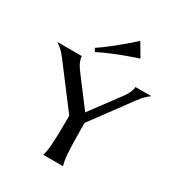

<svg xmlns="http://www.w3.org/2000/svg" viewBox="-200 -850 890 962"><g transform="rotate(30 244.5 -368.5)"><path d="M293.9 -201.2Q293.9 -157.2 294.9 -124.5Q295.9 -91.8 297.6 -68.1Q299.3 -44.4 302 -28.3Q304.7 -12.2 308.1 -2V0H194.8V-2Q198.2 -12.2 200.9 -28.3Q203.6 -44.4 205.3 -68.1Q207 -91.8 208 -124.5Q209 -157.2 209 -201.2V-234.9L33.2 -466.8Q15.6 -490.2 -0.5 -504.6Q-16.6 -519 -24.9 -522.9V-524.9H113.8Q113.8 -516.1 120.1 -497.8Q126.5 -479.5 146 -453.1L270 -289.1L397 -460Q410.6 -478.5 417.7 -496.6Q424.8 -514.6 424.8 -524.9H514.2V-522.9Q502 -514.6 489 -502Q476.1 -489.3 459 -465.8L293.9 -242.2ZM375 -661.1Q338.9 -648.9 301.8 -635.3Q285.6 -629.4 268.1 -622.6Q250.5 -615.7 232.4 -607.9Q214.4 -600.1 196 -592Q177.7 -584 161.1 -575.2L150.4 -593.3Q182.1 -614.3 213.6 -639.2Q245.1 -664.1 271.5 -686Q301.8 -711.4 330.1 -737.3Z"/></g></svg>

Font: Marcellus SC
Style: Regular
Weight: 400
Designer: Astigmatic (AOETI)
Foundry: Astigmatic (AOETI)
Version: Version 1.001